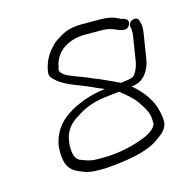

<svg xmlns="http://www.w3.org/2000/svg" viewBox="-79 -547 624 633"><g transform="rotate(-15 233.5 -230.5)"><path d="M315.3 -223C335.6 -206 358.8 -188 371.5 -167C383.6 -149 396.6 -130 396.6 -105L396.9 -94C397.4 -91 395.9 -88 394.6 -86C387.7 -74 370.8 -62 353.9 -56C316.3 -40 263.3 -27 208.3 -27H187.3C161.3 -27 146.5 -35 129.5 -41C111.2 -52 111 -76 111.5 -98L113.9 -113C118.3 -141 135.8 -163 158 -177L175.8 -188C200.3 -204 237.2 -216 276.7 -219L293 -221C301.2 -222 308.3 -223 315.3 -223ZM244.7 -434H306.7C321.7 -434 330.6 -433 342.1 -430C357.5 -426 394.4 -400 404.4 -432C408.6 -446 396.4 -451 385.7 -453C383.7 -453 380.9 -454 378.2 -456C360.8 -466 340.4 -470 311.4 -470H249.4C228.4 -470 210.8 -466 194.9 -460C175.3 -450 155.5 -439 143.2 -424C124.1 -405 110 -379 105.3 -349C102.7 -333 108 -328 119.2 -317C148.8 -289 201.9 -277 241.7 -257C250.9 -252 262.4 -249 271.6 -244C226.3 -239.5 186.5 -224.6 153.8 -207C114.1 -184 90 -158 77.9 -113L75.2 -96C73 -48.5 81.5 -18.4 120.6 -4L137.5 3C149.9 7 163.6 9 181.6 9H204.6C277.4 4 353.1 -7 395.3 -40C413.2 -52 431.6 -67 432.3 -90C432.6 -111 427.3 -128 422.8 -144C410.2 -178 386.6 -206 358.4 -230H364.4C402.3 -234.6 423.5 -268.5 429.3 -305L443.2 -393C445.3 -406 444.5 -420 440.9 -429C438.6 -452 403.2 -443 405.7 -421C407.6 -414 408.8 -403 407.2 -393L393.3 -305C390.9 -290 384.2 -273 374.5 -262C369.2 -254 341.9 -252 327.6 -250C326.8 -251 324.9 -252 323.9 -252C304.5 -262 281.9 -271 263.3 -280C252 -284 235.1 -291 224.9 -296C205.1 -304 180.4 -312 161.8 -321C154.5 -325 139.1 -335 140.6 -345C141.1 -348 141.4 -350 142.9 -353C150.7 -402.4 193.3 -430.6 244.7 -434Z"/></g></svg>

Font: CiSf OpenHand
Style: SquObl
Weight: 400
Foundry: Cannot Into Space Fonts
Version: Version 0.7892